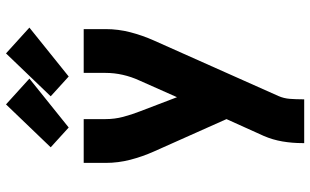

<svg xmlns="http://www.w3.org/2000/svg" viewBox="-217 -612 1034 640"><g transform="rotate(-90 300.0 -292.0)"><path d="M143 205V198Q143 165 148.5 132.5Q154 100 167 70L223 -54L115 -296Q98 -334 87.5 -374.5Q77 -415 77 -457V-530H223V-457Q223 -427 230.5 -398.5Q238 -370 249 -342L296 -219L352 -345Q364 -371 370.5 -399.5Q377 -428 377 -457V-530H523V-457Q523 -415 512.5 -374.5Q502 -334 485 -296L300 119Q292 137 290.5 157.5Q289 178 289 198V205ZM365 -580 299 -640 442 -789 528 -711ZM195 -580 129 -640 272 -789 358 -711Z"/></g></svg>

Font: Iosevka Curly Heavy Extended
Style: Regular
Weight: 900
Width: 7
Monospace: yes
Designer: Belleve Invis
Foundry: Belleve Invis
Version: Version 11.1.0; ttfautohint (v1.8.3)